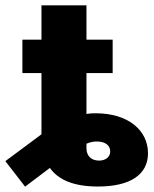

<svg xmlns="http://www.w3.org/2000/svg" viewBox="-75 -696 582 727"><path d="M295.9 10.3C418.5 10.3 485.4 -35.2 485.4 -115.7C485.4 -202.6 410.2 -267.1 287.6 -267.1C275.4 -267.1 263.7 -266.6 252.4 -264.6V-419.4H351.6V-545.9H252.4V-675.8H82V-545.9H9.8V-419.4H82V-187.5L-54.7 -85.9L20 10.7L113.8 -60.1C146.5 -14.2 205.6 10.3 295.9 10.3ZM252.4 -151.9C268.6 -158.7 281.7 -160.6 294.9 -160.2C327.1 -158.7 342.3 -143.6 342.3 -122.6C342.3 -101.1 324.2 -87.9 300.3 -87.9C272.9 -87.9 252.4 -103.5 252.4 -134.8Z"/></svg>

Font: Inter ExtraBold
Style: Regular
Weight: 800
Designer: Rasmus Andersson
Foundry: rsms
Version: Version 4.001;git-9221beed3